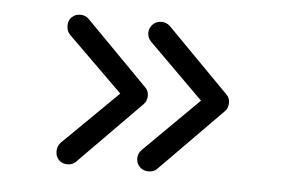

<svg xmlns="http://www.w3.org/2000/svg" viewBox="-35 -548 631 417"><g transform="rotate(5 280.5 -340.0)"><path d="M226 -340 106 -458Q99 -465 99 -478Q99 -489 106.5 -496Q114 -503 125 -503Q136 -503 143 -496L279 -358Q286 -351 286 -341Q286 -329 279 -322L143 -184Q136 -177 125 -177Q113 -177 106 -184.5Q99 -192 99 -203Q99 -214 106 -222ZM402 -340 283 -458Q275 -466 275 -478Q276 -489 283.5 -496Q291 -503 302 -503Q312 -503 320 -496L456 -358Q463 -351 463 -341Q463 -329 456 -322L320 -184Q313 -177 302 -177Q290 -177 282.5 -184.5Q275 -192 275 -203Q275 -214 283 -222Z"/></g></svg>

Font: Tsukimi Rounded
Style: Regular
Weight: 400
Designer: Takashi Funayama
Foundry: Takashi Funayama
Version: Version 1.032; ttfautohint (v1.8.3)